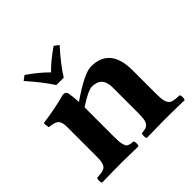

<svg xmlns="http://www.w3.org/2000/svg" viewBox="-168 -798 951 951"><g transform="rotate(-45 308.0 -322.5)"><path d="M525.9 -284.2V-122.1Q525.9 -101.1 527.1 -86.9Q528.3 -72.8 532.5 -62.5Q536.6 -52.2 541.3 -46.9Q545.9 -41.5 556.2 -38.3Q566.4 -35.2 575.9 -34.2Q585.4 -33.2 603 -32.2Q607.4 -27.8 607.4 -15.1Q607.4 -2.4 603 2Q517.1 0 460.9 0Q422.9 0 338.9 2Q334.5 -2.4 334.5 -15.1Q334.5 -27.8 338.9 -32.2Q356.9 -33.7 365.5 -35.9Q374 -38.1 382.3 -46.9Q390.6 -55.7 393.3 -73.5Q396 -91.3 396 -122.1V-294.9Q396 -370.1 326.2 -370.1Q298.8 -370.1 228 -323.2V-122.1Q228 -100.6 228.8 -86.7Q229.5 -72.8 232.4 -62.7Q235.4 -52.7 238 -47.4Q240.7 -42 247.8 -38.8Q254.9 -35.6 261 -34.4Q267.1 -33.2 279.8 -32.2Q284.2 -27.8 284.2 -15.1Q284.2 -2.4 279.8 2Q193.8 0 163.1 0Q109.9 0 25.9 2Q21.5 -2.4 21.5 -15.1Q21.5 -27.8 25.9 -32.2Q44.4 -33.7 52.7 -34.7Q61 -35.6 71.3 -39.3Q81.5 -43 85.2 -47.9Q88.9 -52.7 92.8 -63Q96.7 -73.2 97.4 -86.9Q98.1 -100.6 98.1 -122.1V-315.9Q98.1 -348.6 85.7 -362.1Q73.2 -375.5 33.2 -378.9Q31.7 -384.8 30.5 -395.8Q29.3 -406.7 30.8 -411.1Q119.6 -422.4 196.8 -443.8Q217.3 -443.8 220.2 -426.8Q225.1 -400.4 227.1 -361.8Q346.2 -443.8 393.1 -443.8Q525.9 -443.8 525.9 -284.2ZM207 -500Q174.3 -552.2 106.9 -628.9L130.9 -647Q191.9 -605 232.9 -563Q270.5 -602.5 335 -647L358.9 -628.9Q293.5 -556.2 258.8 -500Z"/></g></svg>

Font: Common Serif
Style: Bold
Weight: 700
Designer: Philipp H. Poll, Khaled Hosny
Foundry: Stefan Peev, Context Ltd.
Version: Version 1.026